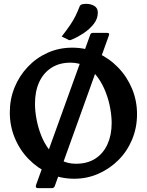

<svg xmlns="http://www.w3.org/2000/svg" viewBox="-20 -919 763 999"><path d="M449 -737Q452 -748 464 -748H536Q553 -748 546 -733L265 49Q261 60 250 60H178Q163 60 167 45ZM356 -671Q426 -671 487 -643.5Q548 -616 594.5 -568Q641 -520 667 -457.5Q693 -395 693 -325Q693 -255 667.5 -193.5Q642 -132 596.5 -86.5Q551 -41 492 -15Q433 11 366 11Q296 11 235.5 -16.5Q175 -44 128.8 -91.5Q82.5 -139 56.8 -201.5Q31 -264 31 -334Q31 -403 55.5 -463.5Q80 -524 124.5 -571Q169 -618 228 -644.5Q287 -671 356 -671ZM346.9 -593Q289 -593 247.5 -566.3Q206 -539.7 184 -491.8Q162 -444 162 -379.6Q162 -341.5 170 -298.8Q178 -256 194 -215Q210 -174 235.5 -140.5Q261 -107 295.3 -87Q329.6 -67 375 -67Q435 -67 476.5 -94Q518 -121 539.5 -169Q561 -217 561 -278.8Q561 -313 553.6 -355Q546.3 -397 530.1 -439Q514 -481 489 -516Q464 -551 428.5 -572Q393 -593 346.9 -593ZM301 -729Q329 -765 345.5 -789.5Q362 -814 373 -836.5Q384 -859 395 -887Q399 -895 409 -897Q419 -899 428 -899Q453 -899 471 -888Q489 -877 489 -854Q489 -821 467.5 -794Q446 -767 416 -747Q386 -727 358 -715Q354 -714 350.5 -712Q347 -710 343 -710Q339 -710 334 -713Z"/></svg>

Font: Young Serif Light
Style: Regular
Weight: 300
Designer: Bastien Sozeau
Foundry: NBR — Bastien Sozeau
Version: Version 5.001